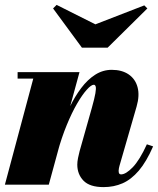

<svg xmlns="http://www.w3.org/2000/svg" viewBox="-20 -755 646 785"><path d="M403.5 10Q347 10 321.5 -16.2Q296 -42.5 296 -82Q296 -93.5 299 -109Q302 -124.5 305.5 -137L355.5 -314Q366.5 -353 370 -373.5Q373.5 -394 371.2 -401.2Q369 -408.5 363.5 -408.5Q353 -408.5 334.8 -388.2Q316.5 -368 295 -331Q273.5 -294 252.8 -243.5Q232 -193 215.5 -133H199Q211 -178.5 227.5 -226Q244 -273.5 265 -317Q286 -360.5 312 -395Q338 -429.5 369.2 -449.5Q400.5 -469.5 437 -469.5Q478.5 -469.5 506 -450.8Q533.5 -432 542.5 -398.2Q551.5 -364.5 538.5 -319.5L468.5 -77Q467.5 -73.5 466.2 -67.2Q465 -61 465 -57Q465 -48.5 467.5 -45.2Q470 -42 475 -42Q494.5 -42 522.8 -71.2Q551 -100.5 580.5 -165L606 -156.5Q578.5 -93.5 547.5 -57.2Q516.5 -21 481 -5.5Q445.5 10 403.5 10ZM0 0 116 -433.5H52V-460H305L179.5 0ZM315 -560 197 -720.5 211.5 -735 370 -655.5 570 -733 582.5 -720.5 420 -560Z"/></svg>

Font: Bodoni Moda 9pt Black
Style: Italic
Weight: 900
Italic angle: -13°
Designer: Owen Earl
Foundry: indestructible type
Version: Version 2.004